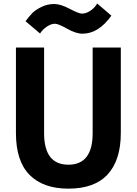

<svg xmlns="http://www.w3.org/2000/svg" viewBox="-20 -1075 791 1112"><path d="M127.9 -952.1Q148.4 -979.5 166 -998Q183.6 -1016.6 218.8 -1034.2Q253.9 -1051.8 293.9 -1051.8Q331.1 -1051.8 383.8 -1023.9Q436.5 -996.1 454.1 -996.1Q478.5 -996.1 503.4 -1012.7Q528.3 -1029.3 543 -1054.7L625 -984.4Q550.8 -879.9 458 -879.9Q419.9 -879.9 368.7 -908.7Q317.4 -937.5 298.8 -937.5Q276.4 -937.5 252 -921.4Q227.5 -905.3 211.9 -880.9ZM72.3 -304.7V-799.8H235.4V-303.7Q235.4 -121.1 376 -121.1Q516.6 -121.1 516.6 -303.7V-799.8H679.7V-304.7Q679.7 -148.4 604 -65.4Q528.3 17.6 376 17.6Q230.5 17.6 151.4 -62Q72.3 -141.6 72.3 -304.7Z"/></svg>

Font: Gothic A1 Black
Style: Regular
Weight: 900
Version: Version 2.50